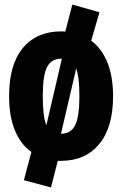

<svg xmlns="http://www.w3.org/2000/svg" viewBox="-20 -689 537 844"><path d="M477 -266Q477 -129 416 -55.5Q355 18 248 18H234L204 135L85 103L118 -21Q71 -54 45.5 -116Q20 -178 20 -267Q20 -405 80.5 -478Q141 -551 249 -551Q261 -551 267 -550L298 -669L417 -635L381 -510Q427 -476 452 -414.5Q477 -353 477 -266ZM168 -267Q168 -175 184 -139L252 -431H249Q206 -431 187 -394.5Q168 -358 168 -267ZM329 -266Q329 -349 315 -388L248 -101Q291 -101 310 -138Q329 -175 329 -266Z"/></svg>

Font: Fira Sans Compressed ExtraBold
Style: Regular
Weight: 800
Width: 1
Designer: bBox Type GmbH & Carrois Corporate GbR & Edenspiekermann AG
Foundry: bBox Type GmbH & Carrois Corporate GbR & Edenspiekermann AG
Version: Version 4.301